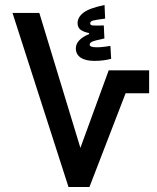

<svg xmlns="http://www.w3.org/2000/svg" viewBox="-20 -745 626 765"><path d="M252.9 0 29.8 -693.4H136.7L300.3 -155.8L413.1 -464.8H574.2V-373.5H480.5L336.4 0ZM356 -502.4Q320.8 -502.4 301.5 -515.4Q282.2 -528.3 282.2 -552.2Q282.2 -586.9 335 -609.4V-613.3Q314 -617.2 301.5 -626.2Q289.1 -635.3 289.1 -652.8Q289.1 -676.3 312.3 -694.3Q335.4 -712.4 396.5 -725.1L398.9 -670.9Q361.8 -666 350.6 -663.1Q339.4 -660.2 339.4 -652.3Q339.4 -644.5 349.6 -643.6Q355 -643.1 365.7 -643.1Q377 -643.1 393.6 -643.6L396 -591.8Q358.9 -584 348.1 -579.3Q337.4 -574.7 337.4 -566.9Q337.4 -556.6 365.2 -556.6Q379.4 -556.6 392.8 -558.3Q406.2 -560.1 419.9 -562L422.9 -510.7Q392.6 -502.4 356 -502.4Z"/></svg>

Font: CaskaydiaMono NF
Style: Regular
Weight: 400
Designer: Aaron Bell
Foundry: Saja Typeworks
Version: Version 2111.001; ttfautohint (v1.8.4);Nerd Fonts 3.1.1